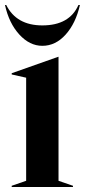

<svg xmlns="http://www.w3.org/2000/svg" viewBox="-33 -751 341 771"><path d="M14 -5 72 -25V-439L14 -452V-457L201 -523H202V-25L260 -5V0H14ZM-13 -731H-8Q33 -649 137 -649Q246 -649 282 -731H288Q271 -657 230.5 -612Q190 -567 137 -567Q86 -567 44.5 -612.5Q3 -658 -13 -731Z"/></svg>

Font: Nyght Serif Medium
Style: Regular
Weight: 500
Designer: Maksym Kobuzan
Version: Version 0.410